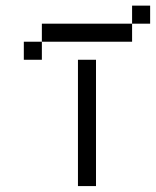

<svg xmlns="http://www.w3.org/2000/svg" viewBox="-20 -832 540 665"><path d="M500 -750V-812.5H437.5V-750H125V-687.5H62.5V-625H125V-687.5H437.5V-750ZM250 -625V-187.5H312.5V-625Z"/></svg>

Font: Unifont
Style: Regular
Weight: 500
Version: Version 15.1.04